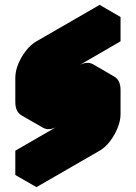

<svg xmlns="http://www.w3.org/2000/svg" viewBox="-20 -720 560 790"><path d="M217 -200Q182 -180 156 -195Q130 -210 130 -250V-350Q130 -377 142 -406.5Q154 -436 174 -461.5Q194 -487 217 -500L476 -650V-550L217 -400V-300L390 -400Q424 -420 450 -405Q476 -390 476 -350V-250Q476 -224 464 -194Q452 -164 432.5 -138.5Q413 -113 390 -100L130 50V-50L390 -200V-300ZM390 -300V-200L303 -250V-350ZM390 -200 130 -50 43 -100 303 -250ZM130 -50V50L43 0V-100ZM450 -405Q424 -420 390 -400L217 -300L130 -350L303 -450Q338 -470 364 -455ZM476 -650 217 -500Q194 -487 174 -461.5Q154 -436 142 -406.5Q130 -377 130 -350V-250Q130 -210 156 -195L69 -245Q43 -260 43 -300V-400Q43 -427 55 -456.5Q67 -486 87 -511.5Q107 -537 130 -550L390 -700Z"/></svg>

Font: Nabla
Style: Regular
Weight: 400
Designer: Arthur Reinders Folmer
Foundry: Typearture
Version: Version 1.002